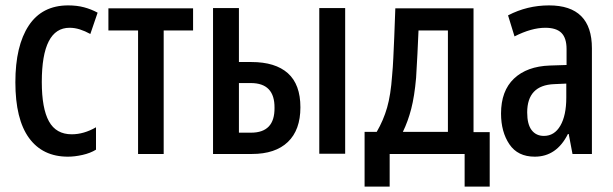

<svg xmlns="http://www.w3.org/2000/svg" viewBox="-20 -571 2272 712"><path d="M232 10Q138 10 87.5 -59.5Q37 -129 37 -266Q37 -401 86.5 -476Q136 -551 233 -551Q265 -551 291.5 -544Q318 -537 342 -524L315 -445Q295 -456 276 -462Q257 -468 238 -468Q135 -468 135 -267Q135 -169 161.5 -121Q188 -73 246 -73Q291 -73 336 -99V-16Q315 -3 286 3.5Q257 10 232 10Z M492 0V-458H382V-540H696V-458H587V0Z M770 0V-541H866V-341H912Q1001 -341 1047.5 -299.5Q1094 -258 1094 -173Q1094 -89 1047.5 -44.5Q1001 0 914 0ZM1164 -1V-541H1260V-1ZM866 -79H911Q999 -79 998 -171Q999 -263 910 -263H866Z M1332 121V-82H1377Q1402 -125 1415.5 -172Q1429 -219 1434 -290Q1437 -322 1438.5 -355.5Q1440 -389 1442 -433Q1444 -477 1446 -540H1736V-81H1796V121H1703V0H1425V121ZM1474 -82H1641V-458H1532Q1530 -415 1528 -371Q1526 -327 1523 -282Q1517 -214 1505 -167.5Q1493 -121 1474 -82Z M1963 10Q1900 10 1869 -36Q1838 -82 1838 -150Q1838 -234 1886 -279.5Q1934 -325 2019 -328L2081 -330V-389Q2081 -430 2062 -449Q2043 -468 2002 -468Q1951 -468 1888 -436L1864 -514Q1935 -551 2016 -551Q2175 -551 2175 -392V0H2103L2089 -74H2086Q2044 10 1963 10ZM1997 -67Q2036 -67 2058 -105Q2080 -143 2080 -209V-261L2035 -259Q1935 -255 1935 -154Q1935 -110 1951.5 -88.5Q1968 -67 1997 -67Z"/></svg>

Font: Noto Sans ExtraCondensed Medium
Style: Regular
Weight: 500
Width: 2
Designer: Monotype Design Team
Foundry: Monotype Imaging Inc.
Version: Version 2.013; ttfautohint (v1.8.4.7-5d5b)